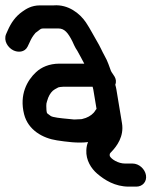

<svg xmlns="http://www.w3.org/2000/svg" viewBox="-56 -517 566 715"><path d="M437.3 92H409.3C384.3 92 358.9 76.2 352.8 64.2C351.9 55.6 352.5 55 359.5 47.8C378.4 28 406.5 -8.7 398.3 -58L377.4 -184C376.4 -190 375.4 -194.3 373.3 -201.5C382.7 -225.6 362.4 -240.4 357.1 -253.1C351 -267.8 346.4 -287.3 332.2 -311.6C324.8 -324.3 317 -343.9 304 -365.2C292.4 -384.3 280.7 -408.5 264.2 -433.2C241.5 -467.3 197.7 -501.3 144.2 -497H93.2C60.1 -497 40.2 -482.8 27.8 -474.2C1.5 -455.9 -15 -431.8 -27.5 -403L-33.4 -389.8C-43.5 -364.8 -26.3 -339.7 -7 -329.9C10.6 -320.9 36 -321.8 46.7 -343.3L53.6 -357.7C60.7 -373.4 64.2 -380.1 76.2 -394.6L85.1 -401.2C96.5 -409.8 95.7 -411 107.6 -411H161.6C184 -411 197.3 -395.2 213.7 -362.6L220.1 -348.6C223.8 -340.3 227.5 -334.6 232 -327.8C236.2 -321.5 252.7 -288.9 257.8 -280H165.4C127.1 -280 97.9 -266.5 78.5 -248.5C45.1 -217.7 15.4 -164.6 33.7 -91.7C48.6 -32.5 103.6 -2.1 156.1 5.7C189 10.6 232.6 17.2 271.9 12.1C268.2 20.6 266.1 29.9 265.5 42C263.5 79.7 283.8 110.7 305.9 129.7C333.7 153.5 372.4 178 423.6 178H451.6C474.6 178 491.6 159.7 487.6 135.5C483.8 112.6 462.2 92 437.3 92ZM220.2 -72 201.1 -73.9C169.4 -76.7 139.9 -80 132.8 -85.2C122 -93.1 119.1 -95.3 119 -96C118.3 -100.3 117.3 -100.8 117 -106.9L116.4 -122.7C116.1 -128.9 117.2 -134.2 119.1 -139.8L123.5 -153.2C129.2 -167 137.7 -178.8 148.4 -184.6L161.2 -191.6C162 -192.1 172.4 -194 179.7 -194H288.9C290 -190.3 290.9 -186.7 291.4 -184L303.5 -111.4C301.6 -109.1 299.8 -107.3 298.3 -104.5C292.6 -94.3 278.8 -83.4 263.6 -77.9L250.3 -73.9C249.1 -73.5 247.2 -73 241.8 -73C234.1 -73 228.1 -72.1 220.2 -72Z"/></svg>

Font: CiSf OpenHand
Style: BlakOpObl
Weight: 400
Foundry: Cannot Into Space Fonts
Version: Version 0.7892